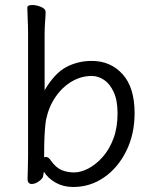

<svg xmlns="http://www.w3.org/2000/svg" viewBox="-20 -729 613 766"><path d="M152 -26Q150 -16 135 -5.5Q120 5 107 5Q90 5 90 -15Q90 -27 91 -53.5Q92 -80 92 -106V-593Q92 -624 90.5 -653Q89 -682 89 -699Q89 -709 109 -709Q125 -709 143.5 -701.5Q162 -694 162 -681Q162 -669 160 -643.5Q158 -618 158 -592V-369Q198 -437 244.5 -461.5Q291 -486 346 -486Q421 -486 469 -433Q517 -380 517 -278Q517 -194 484 -127Q451 -60 395.5 -21.5Q340 17 272 17Q233 17 202.5 0Q172 -17 155 -44ZM156 -101Q160 -103 163 -103Q174 -103 184 -87Q204 -59 227 -50Q250 -41 275 -41Q302 -41 332 -56.5Q362 -72 389 -102Q416 -132 432.5 -176Q449 -220 449 -276Q449 -328 434 -361Q419 -394 395.5 -410Q372 -426 346 -426Q304 -426 266.5 -404Q229 -382 202 -343Q175 -304 164 -253Q161 -237 159 -209Q157 -181 156.5 -152Q156 -123 156 -101Z"/></svg>

Font: Moon Stars Kai T
Style: Regular
Weight: 400
Designer: GuiWonder
Version: Version 1.101